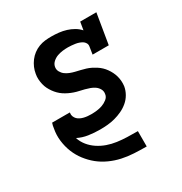

<svg xmlns="http://www.w3.org/2000/svg" viewBox="-173 -666 946 998"><g transform="rotate(-30 300.0 -166.5)"><path d="M419 205Q382 205 345 203Q308 201 273.5 193.5Q239 186 206 171Q173 156 146.5 134.5Q120 113 98.5 85Q77 57 64 24.5Q51 -8 46.5 -44.5Q42 -81 49 -117Q50 -125 51.5 -132.5Q53 -140 56 -148H162Q162 -147 162 -146.5Q162 -146 162 -145Q160 -134 164 -124Q168 -114 175 -107Q182 -100 191.5 -95.5Q201 -91 211.5 -88.5Q222 -86 233 -85Q244 -84 255 -84Q271 -84 288 -86Q305 -88 321 -93.5Q337 -99 352 -110.5Q367 -122 369 -139Q372 -155 364.5 -168.5Q357 -182 345 -190.5Q333 -199 319 -204Q305 -209 290 -213Q275 -217 260.5 -220Q246 -223 231.5 -228Q217 -233 203.5 -239.5Q190 -246 178 -254Q166 -262 155.5 -272.5Q145 -283 136.5 -295Q128 -307 121.5 -320Q115 -333 111.5 -348Q108 -363 107 -378.5Q106 -394 109 -410Q112 -429 119.5 -446.5Q127 -464 139 -480Q151 -496 167 -508Q183 -520 201.5 -527Q220 -534 238.5 -536Q257 -538 275 -538Q298 -538 320.5 -535.5Q343 -533 364 -526.5Q385 -520 404 -509Q423 -498 437 -482L445 -530H542L512 -349H415L422 -394Q424 -405 418.5 -414.5Q413 -424 404.5 -429Q396 -434 386 -437.5Q376 -441 365 -442.5Q354 -444 343.5 -445Q333 -446 322 -446Q306 -446 290 -444Q274 -442 258.5 -436.5Q243 -431 230 -419.5Q217 -408 214 -392Q211 -376 218.5 -362.5Q226 -349 237.5 -340.5Q249 -332 263 -326.5Q277 -321 291.5 -317.5Q306 -314 321 -310.5Q336 -307 350.5 -302.5Q365 -298 378 -291.5Q391 -285 403.5 -277Q416 -269 426.5 -259Q437 -249 445.5 -237Q454 -225 460.5 -212Q467 -199 471 -184.5Q475 -170 476 -154.5Q477 -139 475 -124Q471 -101 459 -80Q447 -59 428.5 -43.5Q410 -28 388.5 -18Q367 -8 344.5 -2Q322 4 299.5 6Q277 8 255 8Q220 8 186 3Q152 -2 123 -17Q132 10 149.5 31.5Q167 53 190.5 68.5Q214 84 241 93.5Q268 103 297 107Q326 111 356 112Q386 113 415 113H417Q417 113 417 113Q417 113 417 113H419Q419 113 419 113Q419 113 419 113H420V205Z"/></g></svg>

Font: Iosevka Slab SmBdExObl
Style: Regular
Weight: 600
Width: 7
Italic angle: -9°
Monospace: yes
Designer: Belleve Invis
Foundry: Belleve Invis
Version: Version 11.1.0; ttfautohint (v1.8.3)